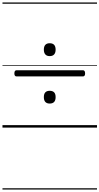

<svg xmlns="http://www.w3.org/2000/svg" viewBox="-20 -1030 803 1550"><path d="M114 -413Q105 -413 100.5 -419Q96 -425 96 -437Q96 -463 114 -463H649Q658 -463 662.5 -456.5Q667 -450 667 -437Q667 -413 649 -413ZM381 -194Q358 -194 346 -207Q334 -220 334 -246Q334 -272 346 -284.5Q358 -297 381 -297Q405 -297 417 -284.5Q429 -272 429 -246Q429 -220 417 -207Q405 -194 381 -194ZM381 -577Q358 -577 346 -590.5Q334 -604 334 -629Q334 -655 346 -668Q358 -681 381 -681Q405 -681 417 -668Q429 -655 429 -629Q429 -604 417 -590.5Q405 -577 381 -577ZM0 490H763V500H0ZM0 -20H763V0H0ZM0 -505H763V-500H0ZM0 -1010H763V-1000H0Z"/></svg>

Font: Playwrite NG Modern Guides
Style: Regular
Weight: 400
Designer: Veronika Burian, José Scaglione
Foundry: TypeTogether
Version: Version 1.003